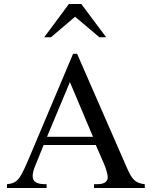

<svg xmlns="http://www.w3.org/2000/svg" viewBox="-20 -944 762 964"><path d="M513 -757 388 -924H326L202 -757H236L357 -860L479 -757ZM707 0V-19C655 -25 641 -46 613 -111L367 -674H347L141 -186C82 -46 73 -25 15 -19V0H214V-19C166 -19 144 -29 144 -60C144 -72 148 -89 153 -102L199 -216H461L502 -122C514 -94 521 -67 521 -52C521 -43 515 -32 507 -28C495 -21 488 -19 452 -19V0ZM447 -257H216L331 -532Z"/></svg>

Font: STIXGeneral
Style: Regular
Weight: 400
Designer: MicroPress Inc., with final additions and corrections provided by Coen Hoffman, Elsevier (retired)
Version: Version 1.1.0